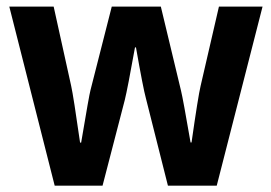

<svg xmlns="http://www.w3.org/2000/svg" viewBox="-20 -567 826 586"><path d="M146.9 -0.4 8.4 -546.8H143.8L197.2 -304.9Q204.1 -273.9 224.4 -131.8H227.7Q252.4 -279.1 256.2 -292L321.1 -546.8H470.9L532.5 -290.2Q538.7 -264.9 561.6 -132.2H564.6Q584.8 -273.9 592.3 -304.9L648.2 -546.8H781.3L641.5 -0.4H492.5L425.4 -266.6Q416.8 -297.9 395 -422.3H392Q369.4 -296.2 360.8 -261.6L293 -0.4Z"/></svg>

Font: Nokora
Style: Regular
Weight: 400
Designer: Danh Hong
Foundry: Danh Hong
Version: Version 9.000